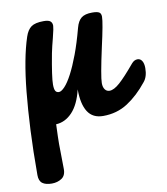

<svg xmlns="http://www.w3.org/2000/svg" viewBox="-82 -535 755 866"><g transform="rotate(-10 295.5 -102.0)"><path d="M86 262Q58 262 43 251Q28 240 28 213Q28 101 32.5 8Q37 -85 45 -166Q60 -317 91 -410Q101 -440 119 -453Q137 -466 176 -466Q198 -466 206.5 -459Q215 -452 215 -438Q215 -434 212.5 -420.5Q210 -407 204 -384Q199 -365 195 -348.5Q191 -332 188 -317Q178 -264 173 -229Q168 -194 168 -177Q168 -156 173 -147.5Q178 -139 189 -139Q200 -139 216 -156Q232 -173 250 -207Q268 -241 287 -291.5Q306 -342 324 -410Q332 -440 348.5 -453Q365 -466 398 -466Q421 -466 430 -460.5Q439 -455 439 -440Q439 -413 414 -303Q400 -239 393 -199.5Q386 -160 386 -145Q386 -126 394 -115.5Q402 -105 415 -105Q435 -105 462.5 -129.5Q490 -154 536 -209Q548 -223 563 -223Q576 -223 583.5 -211Q591 -199 591 -178Q591 -138 572 -116Q529 -62 479.5 -30Q430 2 367 2Q319 2 296.5 -33.5Q274 -69 274 -136Q258 -69 225.5 -34.5Q193 0 151 2Q150 28 149 59.5Q148 91 149 128L150 204Q151 236 131.5 249Q112 262 86 262Z"/></g></svg>

Font: Lebkuchenwelt
Style: Regular
Weight: 400
Designer: Vernon Adams
Foundry: Gereon Berster
Version: Version 1.000;PS 001.001;hotconv 1.0.56 